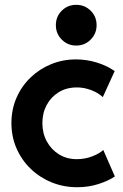

<svg xmlns="http://www.w3.org/2000/svg" viewBox="-20 -781 519 807"><path d="M304.1 5.9Q246.6 5.9 196.6 -14.7Q146.5 -35.2 108.6 -71.9Q70.7 -108.5 49.3 -157.6Q28 -206.7 28 -263.9Q28 -321.1 49.3 -369.9Q70.5 -418.6 108.1 -454.8Q145.6 -491.1 194.7 -511.2Q243.7 -531.3 299.3 -531.3Q344.5 -531.3 386.8 -518.2Q429.1 -505.2 462 -482.2L412.1 -372.8Q398.3 -385.5 380.8 -394.5Q363.3 -403.6 343.4 -408.5Q323.5 -413.5 302.9 -413.5Q259.7 -413.5 227.1 -393.6Q194.5 -373.7 176.3 -339.8Q158.1 -305.9 158.1 -263.6Q158.1 -221 176.8 -186.6Q195.4 -152.3 228.1 -132.1Q260.7 -112 302.7 -112Q337 -112 367.6 -123.8Q398.2 -135.6 414.1 -150.7L462.8 -39.3Q434.8 -20.6 393.5 -7.4Q352.2 5.9 304.1 5.9ZM300.4 -589.5Q264.4 -589.5 239.6 -614.6Q214.8 -639.6 214.8 -675.1Q214.8 -711.4 239.6 -736Q264.4 -760.7 300.4 -760.7Q336.4 -760.7 361.2 -736Q386 -711.4 386 -675.1Q386 -639.6 361.2 -614.6Q336.4 -589.5 300.4 -589.5Z"/></svg>

Font: Reddit Sans
Style: Regular
Weight: 400
Designer: Stephen Hutchings
Foundry: Reddit
Version: Version 1.014